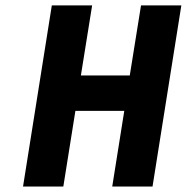

<svg xmlns="http://www.w3.org/2000/svg" viewBox="-20 -680 681 700"><path d="M64 0 168.9 -660.2H315.9L274.9 -404.8H453.1L494.1 -660.2H641.1L536.1 0H389.2L433.1 -275.9H254.9L210.9 0Z"/></svg>

Font: Office Code Pro Bold Italic
Style: Regular
Weight: 700
Italic angle: -9°
Designer: Nathan Rutzky & Paul D. Hunt
Foundry: Adobe Systems Incorporated
Version: Version 1.004;PS 001.004;hotconv 1.0.70;makeotf.lib2.5.58329